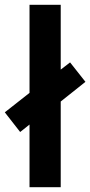

<svg xmlns="http://www.w3.org/2000/svg" viewBox="-45 -780 376 800"><path d="M78 0V-261L39 -230L-25 -312L78 -393V-760H208V-490L247 -520L311 -439L208 -357V0Z"/></svg>

Font: Noto Sans Thai ExtCond
Style: Bold
Weight: 700
Width: 2
Designer: Monotype Design Team
Foundry: Monotype Imaging Inc.
Version: Version 2.002; ttfautohint (v1.8.4.7-5d5b)